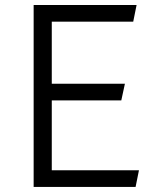

<svg xmlns="http://www.w3.org/2000/svg" viewBox="-20 -735 631 755"><path d="M112.3 0V-715.3H517.1L503.9 -649.9H183.6V-405.8H471.2L457 -340.3H183.6V-65.4H526.4L513.2 0Z"/></svg>

Font: Proza Libre
Style: Light
Weight: 300
Designer: Jasper de Waard
Foundry: Jasper de Waard
Version: Version 1.000; ttfautohint (v1.4.1.8-43bc)